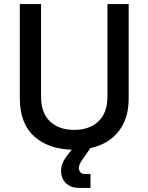

<svg xmlns="http://www.w3.org/2000/svg" viewBox="-20 -720 726 940"><path d="M343 13Q222 13 149.5 -50.5Q77 -114 77 -239V-700H181V-247Q181 -167 225 -125.5Q269 -84 343 -84Q417 -84 461.5 -125.5Q506 -167 506 -247V-700H610V-239Q610 -156 576.5 -100Q543 -44 483.5 -15.5Q424 13 343 13ZM369 200Q326 200 302.5 176.5Q279 153 279 117Q279 92 290.5 70Q302 48 327 18L379 -47L426 0L381 65Q375 74 370.5 83.5Q366 93 366 103Q366 113 373 122.5Q380 132 397 132H423V200Z"/></svg>

Font: SUSE Medium
Style: Regular
Weight: 500
Designer: Rene Bieder
Foundry: SUSE
Version: Version 1.000